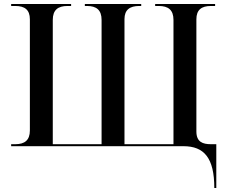

<svg xmlns="http://www.w3.org/2000/svg" viewBox="-20 -734 1137 964"><path d="M1056 210H1066V-10H1039C998 -10 966 -21 966 -74V-637C966 -685 992 -704 1039 -704H1060V-714H759V-704H777C825 -704 851 -684 851 -634V-10H605V-638C605 -685 632 -704 679 -704H689V-714H406V-704H417C464 -704 490 -684 490 -634V-10H245V-634C245 -684 271 -704 319 -704H337V-714H36V-704H57C104 -704 130 -685 130 -637V-79C130 -30 104 -10 57 -10H36V0H901C1005 0 1056 59 1056 210Z"/></svg>

Font: Noto Serif Display Medium
Style: Regular
Weight: 500
Designer: Monotype Design Team
Foundry: Monotype Imaging Inc.
Version: Version 2.009